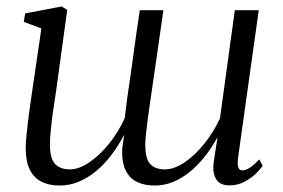

<svg xmlns="http://www.w3.org/2000/svg" viewBox="-20 -564 875 594"><path d="M153.5 -282Q151.5 -267.5 148 -246Q144.5 -224.5 141.5 -200.8Q138.5 -177 136.5 -155Q134.5 -133 134.5 -118Q134.5 -72.5 150.8 -56.2Q167 -40 196.5 -40Q224 -40 256 -61.5Q288 -83 317.2 -119.2Q346.5 -155.5 366 -199Q369 -227 373.2 -258Q377.5 -289 382 -318Q387.5 -354.5 392.2 -391Q397 -427.5 402.2 -463Q407.5 -498.5 412.5 -532.5H485.5Q473 -445 463.8 -380.8Q454.5 -316.5 447.8 -271Q441 -225.5 437 -195.2Q433 -165 431.2 -146.2Q429.5 -127.5 429.5 -116Q429.5 -72.5 445 -56.2Q460.5 -40 490 -40Q518.5 -40 550 -61Q581.5 -82 610.5 -117.5Q639.5 -153 660.5 -197.5L706.5 -532.5H780.5L716.5 -76Q714 -57.5 717 -47.2Q720 -37 729.5 -37Q740 -37 753 -45.2Q766 -53.5 782 -71L792.5 -51.5Q787 -42 772.2 -27.5Q757.5 -13 736.5 -1.8Q715.5 9.5 690 9.5Q660.5 9.5 648.8 -9.5Q637 -28.5 641 -61L653 -140Q635 -106.5 613 -79Q591 -51.5 566.2 -31.5Q541.5 -11.5 514.5 -0.8Q487.5 10 459 10Q427.5 10 404.5 -0.8Q381.5 -11.5 369 -36.5Q356.5 -61.5 358 -103.5L364 -147Q346 -112.5 324 -83.8Q302 -55 276.5 -34Q251 -13 223 -1.5Q195 10 164 10Q132 10 108.5 -1.8Q85 -13.5 72.2 -39.2Q59.5 -65 59.5 -107Q59.5 -121.5 62 -147Q64.5 -172.5 68.2 -201.2Q72 -230 75.5 -253.8Q79 -277.5 80.5 -288L108 -476L53.5 -496.5L58 -522.5L170.5 -544L188 -533.5Z"/></svg>

Font: Merriweather 72pt Light
Style: Italic
Weight: 300
Italic angle: -7.8°
Version: Version 2.101